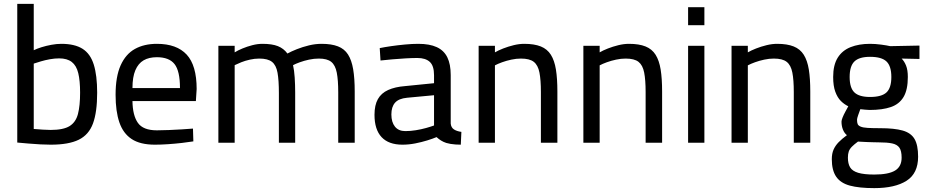

<svg xmlns="http://www.w3.org/2000/svg" viewBox="-20 -736 4779 990"><path d="M242 10Q220 10 188.5 8.5Q157 7 125 4Q93 1 69 -1V-716H154V-477Q170 -485 194 -492.5Q218 -500 245 -505Q272 -510 296 -510Q365 -510 405.5 -484.5Q446 -459 463.5 -403Q481 -347 481 -258Q481 -158 459.5 -99.5Q438 -41 386 -15.5Q334 10 242 10ZM241 -66Q307 -66 339 -86Q371 -106 382 -148.5Q393 -191 393 -258Q393 -320 383.5 -359Q374 -398 350 -416.5Q326 -435 285 -435Q262 -435 237 -430.5Q212 -426 190.5 -419.5Q169 -413 154 -408V-71Q175 -69 201.5 -67.5Q228 -66 241 -66Z M779 10Q703 10 659 -19Q615 -48 595.5 -105Q576 -162 576 -247Q576 -341 602 -399Q628 -457 675.5 -483.5Q723 -510 789 -510Q891 -510 942.5 -454.5Q994 -399 994 -277L990 -215H663Q664 -141 691 -102.5Q718 -64 789 -64Q817 -64 851 -65.5Q885 -67 918.5 -69Q952 -71 975 -73L977 -7Q953 -3 918 1Q883 5 846.5 7.5Q810 10 779 10ZM663 -282H908Q908 -370 880 -405.5Q852 -441 789 -441Q748 -441 720.5 -425Q693 -409 678 -374Q663 -339 663 -282Z M1106 0V-500H1190V-466Q1206 -476 1230 -486Q1254 -496 1281 -503Q1308 -510 1333 -510Q1383 -510 1413 -498Q1443 -486 1462 -460Q1482 -471 1511 -482.5Q1540 -494 1573 -502Q1606 -510 1638 -510Q1689 -510 1722.5 -497Q1756 -484 1774.5 -455Q1793 -426 1801 -379Q1809 -332 1809 -264V0H1724V-260Q1724 -323 1716.5 -361.5Q1709 -400 1688 -417Q1667 -434 1624 -434Q1599 -434 1573.5 -428.5Q1548 -423 1526 -415Q1504 -407 1491 -400Q1497 -374 1499.5 -336.5Q1502 -299 1502 -259V0H1418V-256Q1418 -322 1411 -361Q1404 -400 1382.5 -417Q1361 -434 1317 -434Q1293 -434 1268.5 -428.5Q1244 -423 1224 -415Q1204 -407 1190 -400V0Z M2055 10Q1984 10 1947.5 -29Q1911 -68 1911 -144Q1911 -194 1928.5 -225Q1946 -256 1981.5 -272Q2017 -288 2068 -292L2218 -307V-348Q2218 -397 2196 -417Q2174 -437 2132 -437Q2106 -437 2071.5 -435Q2037 -433 2002.5 -430Q1968 -427 1942 -424L1938 -488Q1962 -493 1996.5 -498Q2031 -503 2068.5 -506.5Q2106 -510 2137 -510Q2195 -510 2232 -493Q2269 -476 2286.5 -440.5Q2304 -405 2304 -349V-99Q2306 -78 2321 -68.5Q2336 -59 2359 -56L2356 10Q2342 10 2328.5 9Q2315 8 2303 6Q2291 4 2281 1Q2266 -4 2254 -11.5Q2242 -19 2231 -29Q2212 -21 2183 -12Q2154 -3 2121 3.5Q2088 10 2055 10ZM2070 -60Q2096 -60 2124 -64.5Q2152 -69 2177 -76Q2202 -83 2218 -89V-245L2079 -232Q2036 -228 2017 -206.5Q1998 -185 1998 -146Q1998 -106 2016.5 -83Q2035 -60 2070 -60Z M2448 0V-500H2532V-466Q2549 -476 2574.5 -486Q2600 -496 2628.5 -503Q2657 -510 2683 -510Q2735 -510 2768.5 -496.5Q2802 -483 2820.5 -453.5Q2839 -424 2846.5 -377.5Q2854 -331 2854 -264V0H2769V-261Q2769 -324 2761.5 -362Q2754 -400 2732.5 -417Q2711 -434 2666 -434Q2642 -434 2616.5 -428.5Q2591 -423 2569 -415Q2547 -407 2532 -399V0Z M2988 0V-500H3072V-466Q3089 -476 3114.5 -486Q3140 -496 3168.5 -503Q3197 -510 3223 -510Q3275 -510 3308.5 -496.5Q3342 -483 3360.5 -453.5Q3379 -424 3386.5 -377.5Q3394 -331 3394 -264V0H3309V-261Q3309 -324 3301.5 -362Q3294 -400 3272.5 -417Q3251 -434 3206 -434Q3182 -434 3156.5 -428.5Q3131 -423 3109 -415Q3087 -407 3072 -399V0Z M3528 0V-500H3612V0ZM3528 -606V-699H3612V-606Z M3752 0V-500H3836V-466Q3853 -476 3878.5 -486Q3904 -496 3932.5 -503Q3961 -510 3987 -510Q4039 -510 4072.5 -496.5Q4106 -483 4124.5 -453.5Q4143 -424 4150.5 -377.5Q4158 -331 4158 -264V0H4073V-261Q4073 -324 4065.5 -362Q4058 -400 4036.5 -417Q4015 -434 3970 -434Q3946 -434 3920.5 -428.5Q3895 -423 3873 -415Q3851 -407 3836 -399V0Z M4488 234Q4410 234 4362 221Q4314 208 4291.5 175Q4269 142 4269 85Q4269 56 4278 35.5Q4287 15 4304 -2.5Q4321 -20 4347 -39Q4334 -49 4326.5 -67.5Q4319 -86 4319 -109Q4319 -116 4324.5 -130Q4330 -144 4338.5 -159.5Q4347 -175 4354 -188Q4333 -198 4315.5 -215.5Q4298 -233 4287 -263Q4276 -293 4276 -339Q4276 -401 4299.5 -438.5Q4323 -476 4366 -493Q4409 -510 4466 -510Q4493 -510 4523 -506Q4553 -502 4570 -498L4721 -501V-432L4629 -434Q4643 -420 4652 -397.5Q4661 -375 4661 -339Q4661 -273 4639 -236Q4617 -199 4573.5 -184Q4530 -169 4464 -169Q4457 -169 4440.5 -170.5Q4424 -172 4416 -173Q4411 -160 4405 -142.5Q4399 -125 4399 -119Q4399 -104 4402.5 -96Q4406 -88 4418 -83Q4430 -78 4454 -76.5Q4478 -75 4520 -75Q4591 -75 4634 -63Q4677 -51 4695.5 -19.5Q4714 12 4714 72Q4714 158 4654.5 196Q4595 234 4488 234ZM4488 164Q4561 164 4595 143.5Q4629 123 4629 77Q4629 42 4617.5 25.5Q4606 9 4580 3.5Q4554 -2 4510 -2Q4500 -2 4484.5 -2.5Q4469 -3 4452.5 -3.5Q4436 -4 4422.5 -5Q4409 -6 4404 -6Q4385 8 4373 20Q4361 32 4356.5 45Q4352 58 4352 77Q4352 108 4363.5 127Q4375 146 4405 155Q4435 164 4488 164ZM4466 -236Q4526 -236 4551 -259.5Q4576 -283 4576 -339Q4576 -395 4551 -419Q4526 -443 4466 -443Q4410 -443 4385.5 -419Q4361 -395 4361 -339Q4361 -283 4385.5 -259.5Q4410 -236 4466 -236Z"/></svg>

Font: Cairo Play Medium
Style: Regular
Weight: 500
Version: Version 3.119